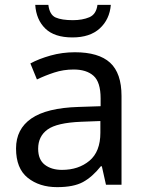

<svg xmlns="http://www.w3.org/2000/svg" viewBox="-20 -760 601 790"><path d="M288 -545Q386 -545 433 -502Q480 -459 480 -365V0H416L399 -76H395Q360 -32 321.5 -11Q283 10 215 10Q142 10 94 -28.5Q46 -67 46 -149Q46 -229 109 -272.5Q172 -316 303 -320L394 -323V-355Q394 -422 365 -448Q336 -474 283 -474Q241 -474 203 -461.5Q165 -449 132 -433L105 -499Q140 -518 188 -531.5Q236 -545 288 -545ZM314 -259Q214 -255 175.5 -227Q137 -199 137 -148Q137 -103 164.5 -82Q192 -61 235 -61Q303 -61 348 -98.5Q393 -136 393 -214V-262ZM436 -740Q431 -680 390.5 -643Q350 -606 278 -606Q204 -606 166.5 -642.5Q129 -679 125 -740H179Q184 -699 209 -688Q234 -677 280 -677Q319 -677 347.5 -689Q376 -701 381 -740Z"/></svg>

Font: Noto Sans Limbu
Style: Regular
Weight: 400
Designer: Monotype Design Team
Foundry: Monotype Imaging Inc.
Version: Version 2.004; ttfautohint (v1.8.4.7-5d5b)